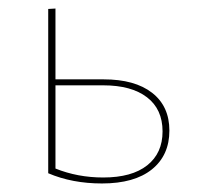

<svg xmlns="http://www.w3.org/2000/svg" viewBox="-20 -427 461 450"><path d="M223 -241Q296 -241 336.5 -209.5Q377 -178 377 -121Q377 -63 336 -30Q295 3 219 3Q149 3 93 -21V-406L110 -407V-241ZM222 -11Q289 -11 325 -39.5Q361 -68 361 -119Q361 -171 324.5 -199Q288 -227 222 -227H110V-32Q162 -11 222 -11Z"/></svg>

Font: EauTestInfant Thin
Style: Italic
Weight: 250
Italic angle: -12°
Designer: Christian Thalmann (Catharsis Fonts)
Version: Version 0.001;PS 000.001;hotconv 1.0.88;makeotf.lib2.5.64775